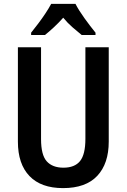

<svg xmlns="http://www.w3.org/2000/svg" viewBox="-20 -957 651 987"><path d="M539 -229Q539 -116 480 -53Q421 10 304 10Q191 10 131.5 -52Q72 -114 72 -229V-714H191V-242Q191 -160 220.5 -127.5Q250 -95 306 -95Q364 -95 391.5 -129Q419 -163 419 -243V-714H539ZM368 -937Q385 -904 414.5 -863Q444 -822 471 -789V-777H400Q379 -794 353 -816.5Q327 -839 305 -866Q281 -839 255.5 -815.5Q230 -792 211 -777H140V-789Q157 -810 177 -836.5Q197 -863 214.5 -889.5Q232 -916 243 -937Z"/></svg>

Font: Noto Sans Malayalam Condensed SemiBold
Style: Regular
Weight: 600
Width: 3
Designer: Jelle Bosma - Monotype Design Team
Foundry: Monotype Imaging Inc.
Version: Version 2.104; ttfautohint (v1.8.4.7-5d5b)